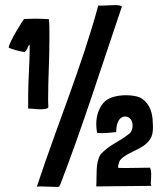

<svg xmlns="http://www.w3.org/2000/svg" viewBox="-20 -730 636 750"><path d="M124 -1C133 -3 175 0 198 0C204 0 209 0 211 -1L213 -5L215 -8C300 -228 376 -468 456 -704V-705C451 -709 441 -710 428 -710C411 -710 391 -708 377 -708C371 -708 367 -708 364 -709C300 -472 204 -244 124 -1ZM138 -303C151 -303 169 -305 169 -312C168 -324 168 -335 168 -347C168 -423 173 -496 173 -572C173 -583 173 -594 173 -605C173 -621 173 -638 171 -655C154 -656 136 -657 119 -657C104 -657 89 -656 74 -656C70 -652 17 -568 14 -545C14 -540 68 -527 74 -527C85 -527 90 -555 95 -555C96 -552 96 -549 96 -545C96 -481 90 -419 90 -355V-306C105 -306 122 -303 138 -303ZM379 -2 569 -4C570 -4 571 -4 571 -5C570 -8 569 -11 569 -14C569 -18 570 -22 570 -27C570 -43 573 -60 566 -75C523 -75 488 -73 443 -74C438 -77 445 -96 448 -103C483 -146 572 -147 577 -220C578 -235 577 -250 576 -265C573 -301 558 -333 527 -349C513 -355 493 -358 472 -358C438 -358 400 -349 384 -328C366 -307 356 -278 356 -245C356 -234 357 -223 359 -212V-211H360C367 -210 373 -210 380 -210C396 -210 412 -212 434 -214V-215C434 -239 440 -275 471 -275C489 -273 498 -257 498 -239C498 -225 492 -211 480 -204C445 -176 405 -163 373 -127C352 -93 359 -47 356 -3V-2Z"/></svg>

Font: HEYCLAY
Style: Regular
Weight: 400
Designer: Marcelo Magalhaes
Foundry: Marcelo Magalhães
Version: Version 1.300;hotconv 1.0.109;makeotfexe 2.5.65596